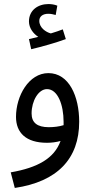

<svg xmlns="http://www.w3.org/2000/svg" viewBox="-20 -698 458 948"><path d="M134 -455C186 -467 259 -488 305 -505L290 -553C273 -546 253 -540 231 -533C207 -539 174 -561 174 -595C174 -616 190 -630 219 -630C232 -630 243 -627 255 -624L263 -670C249 -676 232 -678 219 -678C168 -678 123 -648 123 -592C123 -560 144 -532 169 -516C156 -513 142 -510 123 -505ZM53 230C263 199 371 86 371 -97C371 -222 321 -337 219 -337C122 -337 59 -224 59 -121C59 -43 108 7 212 7C234 7 258 4 279 -2C248 84 166 130 33 153ZM136 -138C136 -200 170 -258 212 -258C265 -258 294 -181 294 -96C294 -91 294 -85 294 -80C272 -73 245 -70 221 -70C164 -70 136 -92 136 -138Z"/></svg>

Font: Noto Sans Arabic UI SmCn
Style: Regular
Weight: 400
Width: 4
Designer: Monotype Design Team, Nadine Chahine and Nizar Qandah
Foundry: Monotype Imaging Inc.
Version: Version 2.010